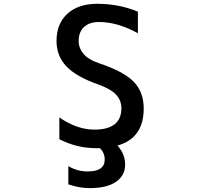

<svg xmlns="http://www.w3.org/2000/svg" viewBox="-20 -761 1040 1000"><path d="M448.2 218.8Q393.6 218.8 335.9 199.2V104.5Q385.7 132.8 437.5 131.8Q525.4 131.8 525.4 70.3Q525.4 36.1 501 10.7H481.4Q378.9 10.7 289.1 -36.1V-149.4Q380.9 -85.9 471.7 -85.9Q611.3 -85.9 612.3 -196.3Q612.3 -238.3 584.5 -268.1Q556.6 -297.9 491.2 -321.3Q377 -361.3 325.7 -415.5Q274.4 -469.7 274.4 -547.9Q274.4 -637.7 331.1 -689.5Q387.7 -741.2 486.3 -741.2Q599.6 -741.2 698.2 -700.2V-587.9Q594.7 -645.5 497.1 -646.5Q445.3 -646.5 417.5 -620.1Q389.6 -593.8 389.6 -547.9Q389.6 -510.7 415 -480.5Q440.4 -450.2 493.2 -432.6Q625 -388.7 676.8 -335Q728.5 -281.2 728.5 -196.3Q728.5 -41 591.8 -2.9Q631.8 42 631.8 95.7Q631.8 153.3 584 186Q536.1 218.8 448.2 218.8Z"/></svg>

Font: GenEi Gothic M SemiBold
Style: Regular
Weight: 500
Designer: o_tamon (Modified); [Source Han Sans]
Ryoko NISHIZUKA  (kana & ideographs); Paul D. Hunt (Latin, Greek & Cyrillic); Wenl
Version: Version 1.1a;Original Version 1.004